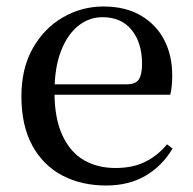

<svg xmlns="http://www.w3.org/2000/svg" viewBox="-20 -557 594 592"><path d="M307 15Q231 15 172 -16Q113 -47 79.5 -108.5Q46 -170 46 -260Q46 -346 81 -408Q116 -470 174 -503.5Q232 -537 299 -537Q367 -537 414.5 -509Q462 -481 486.5 -433.5Q511 -386 511 -325Q511 -289 505 -265H90V-297H370Q398 -297 408 -312Q418 -327 418 -360Q418 -425 386 -464.5Q354 -504 296 -504Q255 -504 221.5 -477.5Q188 -451 168 -399.5Q148 -348 148 -273Q148 -192 172.5 -139.5Q197 -87 239 -63Q281 -39 336 -39Q389 -39 427.5 -58Q466 -77 495 -112L512 -99Q480 -45 428.5 -15Q377 15 307 15Z"/></svg>

Font: Noto Serif SC ExtraLight Medium
Style: Regular
Weight: 500
Version: Version 2.002-H1;hotconv 1.1.0;makeotfexe 2.6.0